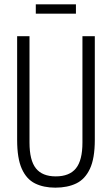

<svg xmlns="http://www.w3.org/2000/svg" viewBox="-20 -853 516 885"><path d="M235 12Q181 12 141.5 -7.5Q102 -27 80.5 -75Q59 -123 59 -208V-686H116V-196Q116 -114 145.5 -77Q175 -40 237 -40Q300 -40 330 -77Q360 -114 360 -196V-686H417V-208Q417 -123 394.5 -75Q372 -27 331.5 -7.5Q291 12 235 12ZM145 -790V-833H330V-790Z"/></svg>

Font: Archivo ExtraCondensed ExtraLight
Style: Regular
Weight: 250
Width: 2
Designer: Hector Gatti
Foundry: Omnibus-Type
Version: Version 2.001